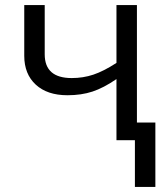

<svg xmlns="http://www.w3.org/2000/svg" viewBox="-20 -555 649 760"><path d="M157 -535V-340Q157 -246 264 -246Q309 -246 349.5 -259.5Q390 -273 441 -306V-535H522V-70H595V185H514V0H441V-242Q390 -207 346 -192.5Q302 -178 247 -178Q167 -178 121.5 -220Q76 -262 76 -334V-535Z"/></svg>

Font: Stephens Clock
Style: Regular
Weight: 400
Designer: Peter Wiegel (catfonts.de) with slight modifications by DT1.org
Version: Version 0.9.1